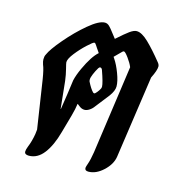

<svg xmlns="http://www.w3.org/2000/svg" viewBox="-88 -636 703 729"><g transform="rotate(15 263.0 -271.5)"><path d="M476 -444Q476 -429 460 -397L413 -72Q408 -42 380 -16Q352 10 322 10Q308 10 308 -1Q308 -5 313.5 -20.5Q319 -36 324 -67L373 -414Q367 -429 353.5 -447.5Q340 -466 335 -466Q332 -466 329 -463L302 -436L306 -430Q319 -411 330.5 -380.5Q342 -350 342 -330Q342 -313 326 -291L283 -236Q276 -226 266 -219.5Q256 -213 247 -213Q236 -213 226 -221L217 -228L216 -227Q214 -209 206 -180L186 -109Q171 -54 146.5 -22Q122 10 88 10Q71 10 71 -2Q71 -9 76 -22Q86 -46 91 -76L93 -94L64 -284Q58 -322 51 -338Q47 -350 47 -358Q47 -370 51 -377Q60 -399 97 -442.5Q134 -486 174 -519.5Q214 -553 237 -553Q247 -553 255 -545Q263 -537 273 -523.5Q283 -510 289 -503Q319 -530 335 -541.5Q351 -553 362 -553Q382 -553 409 -527Q436 -501 469 -460Q476 -452 476 -444ZM244 -435Q242 -437 231 -454Q229 -457 226.5 -461Q224 -465 222 -467Q220 -469 218 -469Q213 -469 191.5 -449Q170 -429 152 -406Q134 -383 134 -370Q134 -366 139.5 -345Q145 -324 148 -300L159 -193H160Q161 -202 169 -252L177 -310Q182 -332 195 -360Q220 -414 244 -435ZM289 -315Q289 -329 272 -377Q269 -384 264 -384Q260 -384 257 -379Q249 -366 243 -351.5Q237 -337 237 -330Q237 -325 238 -322Q251 -296 262 -285Q264 -283 267 -283Q270 -283 276.5 -291Q283 -299 286 -305Q289 -309 289 -315Z"/></g></svg>

Font: Charm
Style: Bold
Weight: 700
Designer: Katatrad Aksorn Co.,Ltd.
Foundry: Cadson Demak Co.,Ltd.
Version: Version 1.001